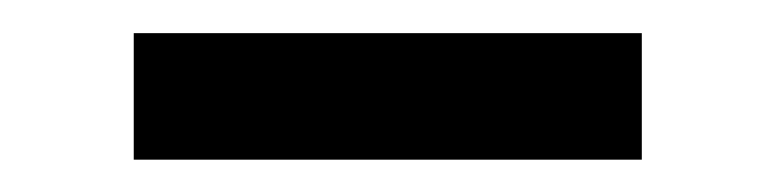

<svg xmlns="http://www.w3.org/2000/svg" viewBox="-20 -361 473 117"><path d="M371.1 -263.7H61.5V-340.8H371.1Z"/></svg>

Font: Pretendard JP
Style: Regular
Weight: 400
Designer: Base glyphs from Inter by Rasmus Andersson; Hangeul glyphs from Noto Sans CJK(Source Han Sans) by Jang Soo-young and Kan
Foundry: Kil Hyung-jin
Version: Version 1.309